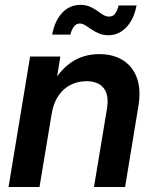

<svg xmlns="http://www.w3.org/2000/svg" viewBox="-20 -749 622 769"><path d="M187 -293.5 138.2 0H14.2L100.6 -522.5H221.7L200.2 -390.1L178.7 -394Q214.4 -463.4 263.4 -497.8Q312.5 -532.2 377.4 -532.2Q433.6 -532.2 472.7 -507.6Q511.7 -482.9 528.6 -436.3Q545.4 -389.6 534.2 -323.2L481 0H356.4L408.2 -312Q417.5 -368.7 395.3 -396.2Q373 -423.8 326.2 -423.8Q292 -423.8 262.9 -409.2Q233.9 -394.5 214.1 -365.7Q194.3 -336.9 187 -293.5ZM414.6 -607.9Q393.1 -607.9 376.5 -615Q359.9 -622.1 346.4 -631.3Q333 -640.6 321.5 -647.7Q310.1 -654.8 299.3 -654.8Q285.2 -654.8 275.6 -641.8Q266.1 -628.9 262.2 -610.4H189Q199.2 -666 229.2 -697.8Q259.3 -729.5 301.8 -729.5Q323.7 -729.5 339.8 -722.4Q356 -715.3 368.7 -706.1Q381.3 -696.8 392.8 -689.7Q404.3 -682.6 416.5 -682.6Q432.1 -682.6 440.7 -693.8Q449.2 -705.1 455.1 -727.1H526.9Q516.1 -670.9 485.6 -639.4Q455.1 -607.9 414.6 -607.9Z"/></svg>

Font: Inter 28pt SemiBold
Style: Italic
Weight: 600
Italic angle: -9.3988°
Designer: Rasmus Andersson
Foundry: rsms
Version: Version 4.001;git-66647c0bb